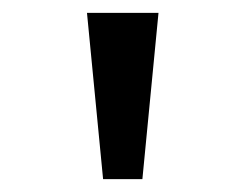

<svg xmlns="http://www.w3.org/2000/svg" viewBox="-20 -749 366 298"><path d="M140 -471 115 -729H226L201 -471Z"/></svg>

Font: hexukannada05
Style: Book
Weight: 400
Designer: Jelle Bosma - Monotype Design Team
Foundry: Monotype Imaging Inc.
Version: Version 2.003